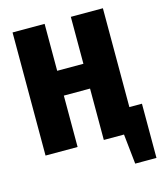

<svg xmlns="http://www.w3.org/2000/svg" viewBox="-126 -787 884 1047"><g transform="rotate(-15 316.5 -263.0)"><path d="M555 -137H626V169H506L488 0H374V-290H226V0H45V-695H226V-430H374V-695H555Z"/></g></svg>

Font: Fira Sans Condensed ExtraBold
Style: Regular
Weight: 800
Width: 3
Designer: Carrois Corporate & Edenspiekermann AG
Foundry: Carrois Corporate GbR & Edenspiekermann AG
Version: Version 4.203